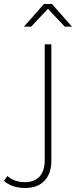

<svg xmlns="http://www.w3.org/2000/svg" viewBox="-107 -740 387 957"><path d="M152 -720H112L12 -607H48L132 -696L216 -607H252ZM116 58C116 129 81 168 17 168C-18 168 -49 157 -70 137L-87 161C-62 186 -22 197 19 197C103 197 149 144 149 62V-519H116Z"/></svg>

Font: Talent ExtraLight
Style: Regular
Weight: 200
Designer: Mike Powis
Version: Version 1.001;hotconv 1.0.109;makeotfexe 2.5.65596